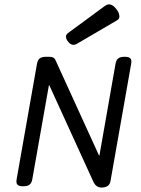

<svg xmlns="http://www.w3.org/2000/svg" viewBox="-20 -843 640 874"><path d="M546.4 -584.5Q527.8 -584.5 518.3 -577.1Q508.8 -569.8 505.9 -552.7L432.6 -135.3H430.7L231.9 -570.8Q226.1 -584.5 204.1 -584.5H190.9Q170.4 -584.5 160.9 -577.1Q151.4 -569.8 148.4 -552.7L55.7 -26.9Q52.7 -9.8 59.3 -2.4Q65.9 4.9 85.4 4.9H86.4Q105 4.9 114.5 -2.4Q124 -9.8 127 -26.9L202.6 -454.6H204.6L404.8 -16.1Q417.5 10.7 441.4 10.7Q478 10.7 482.9 -18.1L577.1 -552.7Q580.1 -569.8 573.5 -577.1Q566.9 -584.5 547.4 -584.5ZM288.1 -691.4Q279.3 -684.1 280.5 -673.3Q281.7 -662.6 292 -650.9Q309.1 -631.3 330.1 -643.6L512.7 -750.5Q520 -754.4 522.5 -761.5Q524.9 -768.6 521.7 -779.5Q518.6 -790.5 508.8 -802.7Q482.9 -835 458 -816.4Z"/></svg>

Font: Courier Prime Sans
Style: Regular
Weight: 300
Italic angle: -10°
Designer: Alan Dague-Greene
Foundry: Quote-Unquote Apps
Version: Version 3.23